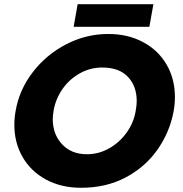

<svg xmlns="http://www.w3.org/2000/svg" viewBox="-20 -876 869 910"><path d="M802 -344Q809 -379 809 -417Q809 -502 769.5 -570Q730 -638 658 -676.5Q586 -715 493 -715Q388 -715 293.5 -666Q199 -617 135 -533.5Q71 -450 54 -350Q48 -317 48 -284Q48 -200 87 -132Q126 -64 198 -25Q270 14 364 14Q483 14 575.5 -35Q668 -84 725.5 -165.5Q783 -247 802 -344ZM628 -397Q628 -377 623 -350Q614 -295 580.5 -248Q547 -201 497.5 -173Q448 -145 392 -145Q318 -145 274 -192.5Q230 -240 230 -312Q230 -324 234 -352Q244 -408 276.5 -454.5Q309 -501 358.5 -528.5Q408 -556 464 -556Q545 -556 586.5 -511.5Q628 -467 628 -397ZM707 -856H348L329 -749H688Z"/></svg>

Font: Geom ExtraBold
Style: Bold Italic
Weight: 800
Italic angle: -10°
Version: Version 1.102